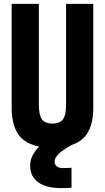

<svg xmlns="http://www.w3.org/2000/svg" viewBox="-20 -750 540 988"><path d="M294 218Q243 218 207.5 204.5Q172 191 153.5 165Q135 139 135 102Q135 66 157.5 33Q180 0 225 -34L352 -5Q309 17 285 39Q261 61 261 81Q261 92 266 99.5Q271 107 280.5 111Q290 115 304 115Q315 115 326.5 114.5Q338 114 348 113V216Q336 217 322.5 217.5Q309 218 294 218ZM250 10Q141 10 90.5 -39.5Q40 -89 40 -195V-730H180V-210Q180 -158 196 -136Q212 -114 250 -114Q288 -114 304 -136Q320 -158 320 -210V-730H460V-195Q460 -89 409.5 -39.5Q359 10 250 10Z"/></svg>

Font: M PLUS Code Latin
Style: Bold
Weight: 700
Designer: Coji Morishita
Foundry: UNDERFOREST DESIGN
Version: Version 1.002; ttfautohint (v1.8.3)